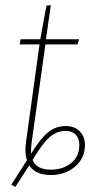

<svg xmlns="http://www.w3.org/2000/svg" viewBox="-20 -672 351 748"><path d="M311 -107Q311 -56 272.5 -23Q234 10 178 10Q118 10 94 -28L40 56L24 48L85 -48Q79 -66 79 -90Q79 -98 81 -116L134 -499H57L60 -519H137L161 -650L178 -652L159 -519H288L282 -499H157L103 -115Q100 -89 101 -73Q135 -129 165.5 -155Q196 -181 236 -181Q270 -181 290.5 -160.5Q311 -140 311 -107ZM289 -107Q289 -133 275 -147.5Q261 -162 235 -162Q201 -162 173 -137.5Q145 -113 107 -49Q122 -11 178 -11Q225 -11 257 -36.5Q289 -62 289 -107Z"/></svg>

Font: Fira Sans Condensed Thin
Style: Italic
Weight: 250
Width: 3
Italic angle: -8°
Designer: Carrois Corporate & Edenspiekermann AG
Foundry: Carrois Corporate GbR & Edenspiekermann AG
Version: Version 4.203